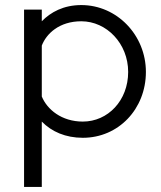

<svg xmlns="http://www.w3.org/2000/svg" viewBox="-20 -538 636 758"><path d="M145 -454V-500H75V200H145V-58C184 -18 239 6 307 6C448 6 556 -108 556 -254C556 -399 442 -518 301 -518C231 -518 180 -490 145 -454ZM145 -157V-358C163 -405 214 -454 301 -454C401 -454 486 -366 486 -254C486 -141 406 -58 307 -58C223 -58 166 -106 145 -157Z"/></svg>

Font: LilGrotesk
Style: Regular
Weight: 400
Designer: Bastien Sozeau
Foundry: NBR — Bastien Sozeau
Version: Version 2.001